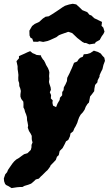

<svg xmlns="http://www.w3.org/2000/svg" viewBox="-42 -770 571 1009"><path d="M18.8 218.4 3.4 208.8 -10.4 202 -15.6 195.8 -20.4 182.4 -21.8 167.6 -14.4 146 -4.8 135 0 123 8.4 110.6 22.8 89.8 32.6 78 43.2 68.4 58 59.8 71 50 84.6 40.4 102.2 35.2 119.8 18 123.4 4.6 123.6 -8.6 129 -21.6 125.4 -34.4 124.8 -43.6V-56L119.4 -67.2L110.2 -81.8L104 -99.2L105.8 -110L102.8 -127L100.2 -138.2L99.4 -154.8L95 -169.4L89.8 -181.6L86.6 -194.6L81.2 -205.6L81.4 -222.6L80.6 -235.8L70 -249.6L65.4 -262.2V-273.8L67.6 -292L64 -306.6L59.4 -317.6L58.6 -333.8L54.4 -346L54 -361.8L54.8 -376L53 -391L50.6 -406.8L50.4 -422.2L44.6 -448.6L58 -464L57.4 -474.8L69.8 -480.6L87.6 -488.4L101.4 -495L116.4 -501.2L121.2 -497.4L129.4 -490.6L141 -486L150.4 -481.2L173.4 -479L174.4 -472.4L184 -457.2L188.6 -453L195.2 -440.6L200.2 -428.8L210.2 -412L215.4 -398.8L217.4 -389L216 -370L217.4 -356L215.4 -339.2L217.8 -329.4L224 -310.8L225.6 -298L219.8 -285.2L226.4 -270.4L225 -252.8L235 -242.8L233.6 -229.2L236.8 -215L252.8 -207L260.4 -226L271.4 -244.6L273 -256.4L284.6 -269L285 -286.4L292 -296.2L293.4 -310.8L302.6 -327.4L309.8 -343.8L311.2 -361L324.2 -386.6L329 -397.8L335.4 -411.4L339.2 -420.6L347 -440L363.4 -446.6L371.6 -459L379.6 -466.4L393.2 -471.8L398.2 -484.8L416.2 -486.2L432 -491L447.4 -501L451 -503.8L465.6 -499.2L472.8 -497L487.4 -488.8L495.8 -477.8L506.4 -466.6L509.6 -450.2L501.6 -428.8L496.4 -406.4L488.8 -391.8L481.2 -374.6L481 -366.8L471.4 -348.6L469.6 -337L457.8 -323.6L454 -303.4L453 -290.6L440.2 -273.6L431.4 -262.8L429.2 -250.2L425.4 -231.4L417.4 -223.2L408.6 -209.2L402.6 -193.6L393.6 -180.2L381.6 -167.2L374 -153.6L368.2 -138.2L364.2 -125L355.6 -106.8L348.4 -94.8L342.4 -79.8L328.6 -69L325.6 -53.8L317.2 -35.4L305 -27.4L297 -10.6L286.8 8.4L271.6 23.4L266.8 45.2L257.2 54L251.4 70.4L238.2 84.6L224.4 98.4L221 106.2L208 123.8L199.2 131.6L181.8 149L172 158L162 168.8L146.2 173L135.6 183.2L121.6 195L106 201L86.6 206.8L75.6 212.8H63.2L47.8 214ZM133.2 -550.8 127.2 -567.6 119 -570.8 113.2 -583.4 112.4 -608.8 126.6 -633.2 140.6 -644.2 164 -655 183.2 -672.6 197.2 -682 214 -684.4 232.8 -695.8 256.4 -711.2 286.8 -732 299.4 -739.6 321 -746.4 340.4 -750.2 358.8 -746.8 377.6 -729.6 390.8 -716.6 416.4 -706.4 428 -692.4 438.4 -688.6 453.2 -674.4 477 -663 494 -654.8 491.6 -634 501 -624.8 507.2 -603.6 501.4 -591.4 492.6 -579.4 482 -560.2 461 -548.6 457.2 -541.4 427.4 -536.8 409.2 -544.4 402.6 -544 391.2 -549.6 364 -570.6 347.2 -586.8 337.2 -596.2 316.6 -602.8 280.8 -590.2 267.8 -585 254.2 -574.6 220.8 -559.4 208.2 -554.6 184.8 -549.6 165.8 -553.4 156 -550.4Z"/></svg>

Font: Winky Rough
Style: Italic
Weight: 400
Italic angle: -8.97852°
Designer: Simon Atzbach
Foundry: typofactur
Version: Version 1.206